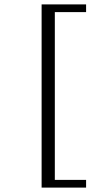

<svg xmlns="http://www.w3.org/2000/svg" viewBox="-20 -715 480 872"><path d="M169 -695H371V-660H229V102H371V137H169Z"/></svg>

Font: Wittgenstein
Style: Regular
Weight: 400
Designer: Jörg Drees
Foundry: Jörg Drees
Version: Version 1.003;Glyphs 3.1.2 (3151)